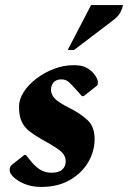

<svg xmlns="http://www.w3.org/2000/svg" viewBox="-20 -727 505 757"><path d="M144 10Q111 10 87.5 2Q64 -6 48 -17Q18 -38 18 -57Q18 -71 29 -79L76 -116H82L99 -95Q117 -72 137 -59Q157 -46 183 -46Q213 -46 226 -59Q239 -72 239 -89Q239 -105 232 -116.5Q225 -128 204.5 -142Q184 -156 144 -178Q116 -194 96 -209.5Q76 -225 65.5 -247.5Q55 -270 55 -307Q55 -335 73 -363.5Q91 -392 122 -416Q153 -440 191.5 -455Q230 -470 270 -470Q303 -470 320 -460.5Q337 -451 347 -440Q366 -418 366 -402Q366 -392 362 -389L310 -348H303L277 -377Q261 -395 250 -404.5Q239 -414 222 -414Q202 -414 191.5 -402.5Q181 -391 181 -373Q181 -356 194.5 -340Q208 -324 258 -299Q296 -280 324.5 -254Q353 -228 353 -179Q353 -130 327.5 -87Q302 -44 255 -17Q208 10 144 10ZM247 -530 339 -707H465Q462 -692 454 -677Q446 -662 422 -644L272 -530Z"/></svg>

Font: Spectral ExtraBold
Style: Italic
Weight: 800
Italic angle: -10°
Designer: Jean-Baptiste Levee
Foundry: Production Type
Version: Version 2.001